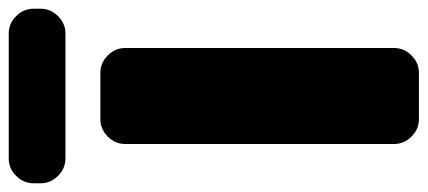

<svg xmlns="http://www.w3.org/2000/svg" viewBox="-297 -690 980 440"><g transform="rotate(-90 193.0 -470.0)"><path d="M336 -940Q359 -940 376 -923Q393 -906 393 -883V-867Q393 -844 376 -827Q359 -810 336 -810H50Q27 -810 10 -827Q-7 -844 -7 -867V-883Q-7 -906 10 -923Q27 -940 50 -940ZM246 -730Q269 -730 286 -713Q303 -696 303 -673V-57Q303 -34 286 -17Q269 0 246 0H140Q117 0 100 -17Q83 -34 83 -57V-673Q83 -696 100 -713Q117 -730 140 -730Z"/></g></svg>

Font: Rounded Mplus 1c Black
Style: Regular
Weight: 900
Version: Version 1.059.20150529